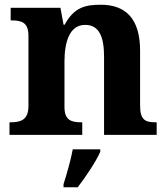

<svg xmlns="http://www.w3.org/2000/svg" viewBox="-20 -569 707 810"><path d="M20 0H327V-53H324C280 -53 252 -62 252 -118V-309C252 -391 273 -464 339 -464C398 -464 419 -415 419 -329V0H641V-53H638C593 -53 571 -62 571 -124V-356C571 -491 509 -549 406 -549C343 -549 293 -540 253 -465H248L235 -536H25V-483H28C72 -483 100 -474 100 -418V-122C100 -62 67 -53 22 -53H20ZM248 208V221H308C341 178 385 113 403 71V61H287C279 105 261 168 248 208Z"/></svg>

Font: Noto Serif Test
Style: Bold
Weight: 700
Version: Version 1.000